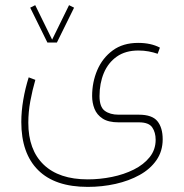

<svg xmlns="http://www.w3.org/2000/svg" viewBox="-20 -482 717 748"><path d="M164.6 -316.4 97.7 -452.1 117.2 -461.9 183.1 -327.6 249 -461.9 268.6 -452.1 201.7 -316.4ZM321.8 246.1Q194.3 246.1 128.7 180.9Q63 115.7 63 -6.8Q63 -48.3 70.6 -92.8Q78.1 -137.2 91.8 -180.7L117.7 -170.9Q106 -130.4 98.1 -87.9Q90.3 -45.4 90.3 -3.9Q90.3 102.1 150.1 159.4Q210 216.8 321.8 216.8Q369.1 216.8 416 207.3Q462.9 197.8 501.5 178.5Q540 159.2 563.2 130.1Q586.4 101.1 586.4 62.5Q586.4 33.7 573 14.2Q559.6 -5.4 521 -5.4H441.9Q402.3 -5.4 379.9 -20Q357.4 -34.7 348.1 -58.1Q338.9 -81.5 338.9 -107.9Q338.9 -162.1 359.1 -209.2Q379.4 -256.3 419.2 -285.6Q459 -314.9 518.1 -314.9Q568.4 -314.9 603 -296.4L594.2 -272.5Q577.6 -278.3 559.1 -281.7Q540.5 -285.2 519 -285.2Q468.8 -285.2 435.1 -261.5Q401.4 -237.8 384.5 -197.5Q367.7 -157.2 367.7 -107.4Q367.7 -65.4 388.2 -50.3Q408.7 -35.2 441.9 -35.2H521Q572.8 -35.2 593.3 -9.8Q613.8 15.6 613.8 60.5Q613.8 106.9 589.6 141.8Q565.4 176.8 523.9 199.7Q482.4 222.7 430.2 234.4Q377.9 246.1 321.8 246.1Z"/></svg>

Font: Vazirmatn FD Thin
Style: Regular
Weight: 100
Designer: Saber Rastikerdar
Foundry: Saber Rastikerdar
Version: Version 33.003